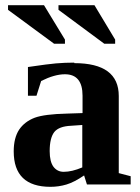

<svg xmlns="http://www.w3.org/2000/svg" viewBox="-20 -711 540 742"><path d="M267 -469V-467Q439 -467 439 -340V-42L485 -30V2H316L305 -33Q267 -7 237 2Q207 11 175 11Q33 11 33 -126Q33 -178 54 -210Q75 -241 114 -256Q152 -270 239 -272L299 -274V-341Q299 -424 231 -424Q191 -424 139 -398L121 -341H88V-452Q170 -464 196 -466Q230 -469 267 -469ZM298 -228 255 -225Q208 -223 190 -201Q172 -178 172 -127Q172 -86 187 -66Q202 -47 226 -47Q258 -47 298 -64ZM189 -542 11 -673V-691H150L231 -558V-542ZM383 -542 206 -673V-691H345L425 -558V-542Z"/></svg>

Font: Libra Serif Modern
Style: Bold
Weight: 700
Designer: Stefan Peev, Context Ltd
Foundry: Ascender Corporation
Version: Version 1.000